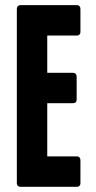

<svg xmlns="http://www.w3.org/2000/svg" viewBox="-20 -720 370 740"><path d="M276.4 -117.2Q276.4 -117.2 261.7 -117.2Q247.1 -117.2 227.5 -117.2Q204.1 -117.2 183.6 -117.2Q162.1 -117.2 162.1 -117.2Q162.1 -117.2 162.1 -155.3Q162.1 -193.4 162.1 -234.4Q162.1 -269.5 162.1 -295.9Q162.1 -322.3 162.1 -322.3Q162.1 -322.3 174.8 -322.3Q187.5 -322.3 204.1 -322.3Q224.6 -322.3 243.2 -322.3Q260.7 -322.3 260.7 -322.3Q260.7 -322.3 260.7 -322.3Q260.7 -322.3 260.7 -322.3Q267.6 -322.3 271.5 -325.2Q275.4 -329.1 275.4 -335.9Q275.4 -335.9 275.4 -380.9Q275.4 -424.8 275.4 -424.8Q275.4 -424.8 275.4 -424.8Q275.4 -424.8 275.4 -424.8Q275.4 -431.6 271.5 -435.5Q267.6 -439.5 260.7 -439.5Q260.7 -439.5 243.2 -439.5Q224.6 -439.5 204.1 -439.5Q187.5 -439.5 174.8 -439.5Q162.1 -439.5 162.1 -439.5Q162.1 -439.5 162.1 -458Q162.1 -476.6 162.1 -500Q162.1 -530.3 162.1 -556.6Q162.1 -583 162.1 -583Q162.1 -583 183.6 -583Q204.1 -583 227.5 -583Q247.1 -583 261.7 -583Q276.4 -583 276.4 -583Q276.4 -583 276.4 -583Q276.4 -583 276.4 -583Q283.2 -583 286.1 -586.9Q290 -589.8 290 -596.7Q290 -596.7 290 -641.6Q290 -685.5 290 -685.5Q290 -685.5 290 -685.5Q290 -685.5 290 -685.5Q290 -692.4 286.1 -696.3Q283.2 -700.2 276.4 -700.2Q276.4 -700.2 248 -700.2Q219.7 -700.2 183.6 -700.2Q138.7 -700.2 98.6 -700.2Q58.6 -700.2 58.6 -700.2Q58.6 -700.2 58.6 -700.2Q58.6 -700.2 58.6 -700.2Q52.7 -700.2 48.8 -696.3Q44.9 -692.4 44.9 -685.5Q44.9 -685.5 44.9 -647.5Q44.9 -608.4 44.9 -546.9Q44.9 -514.6 44.9 -476.6Q44.9 -439.5 44.9 -400.4Q44.9 -352.5 44.9 -303.7Q44.9 -254.9 44.9 -210Q44.9 -127.9 44.9 -70.3Q44.9 -13.7 44.9 -13.7Q44.9 -13.7 44.9 -13.7Q44.9 -13.7 44.9 -13.7Q44.9 -6.8 48.8 -3.9Q52.7 0 58.6 0Q58.6 0 86.9 0Q115.2 0 151.4 0Q196.3 0 236.3 0Q276.4 0 276.4 0Q276.4 0 276.4 0Q276.4 0 276.4 0Q283.2 0 286.1 -3.9Q290 -6.8 290 -13.7Q290 -13.7 290 -58.6Q290 -102.5 290 -102.5Q290 -102.5 290 -102.5Q290 -102.5 290 -102.5Q290 -109.4 286.1 -113.3Q283.2 -117.2 276.4 -117.2Q276.4 -117.2 276.4 -117.2Q276.4 -117.2 276.4 -117.2Z"/></svg>

Font: Franchise Goodkids
Style: Regular
Weight: 500
Designer: ""
Version: ""